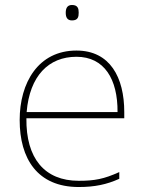

<svg xmlns="http://www.w3.org/2000/svg" viewBox="-20 -741 580 771"><path d="M269 -721C249 -721 244 -706 244 -690C244 -673 249 -659 269 -659C293 -659 296 -673 296 -690C296 -706 293 -721 269 -721ZM287 -538C133 -538 59 -408 59 -259C59 -104 130 10 296 10C360 10 408 0 459 -23V-50C397 -22 360 -15 296 -15C159 -15 84 -105 86 -266H479V-291C479 -430 422 -538 287 -538ZM287 -513C399 -513 453 -423 452 -291H87C99 -436 175 -513 287 -513Z"/></svg>

Font: Noto Sans Lao UI Thin
Style: Regular
Weight: 100
Designer: Monotype Design Team
Foundry: Monotype Imaging Inc.
Version: Version 2.000